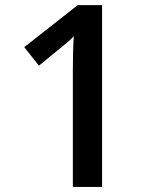

<svg xmlns="http://www.w3.org/2000/svg" viewBox="-20 -734 611 754"><path d="M380.9 0H266.1V-460.9Q266.1 -543.5 270 -591.8Q258.8 -580.1 242.4 -565.9Q226.1 -551.8 132.8 -476.1L75.2 -548.8L285.2 -713.9H380.9Z"/></svg>

Font: f42954597008400   
Style: Regular
Weight: 600
Foundry: Ascender Corporation
Version: Version 1.10